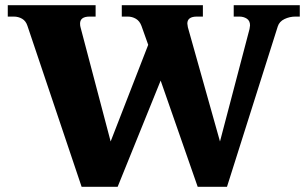

<svg xmlns="http://www.w3.org/2000/svg" viewBox="-20 -720 1187 741"><path d="M1137 -700V-656H1120Q1098 -656 1078 -646.5Q1058 -637 1052 -618L856 1H743L600 -409L434 1H295L86 -620Q80 -639 65.5 -647.5Q51 -656 33 -656H10V-700H349V-656H326Q289 -656 289 -629Q289 -620 291 -614L407 -174L552 -547L526 -620Q519 -639 504.5 -647.5Q490 -656 473 -656H450V-700H763V-656H740Q703 -656 703 -629Q703 -625 705 -615L829 -174L943 -608Q945 -618 945 -622Q945 -640 932.5 -648Q920 -656 904 -656H882V-700Z"/></svg>

Font: Taviraj Bold
Style: Regular
Weight: 700
Designer: Katatrad Team
Foundry: CadsonDemak
Version: Version 1.030